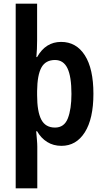

<svg xmlns="http://www.w3.org/2000/svg" viewBox="-20 -780 568 1040"><path d="M486 -272Q486 -137 439.5 -63.5Q393 10 313 10Q269 10 235.5 -11Q202 -32 181 -69H176Q178 -46 180 -23.5Q182 -1 182 15V240H65V-760H181V-561Q181 -538 180 -514.5Q179 -491 177 -471H181Q227 -553 311 -553Q393 -553 439.5 -480.5Q486 -408 486 -272ZM367 -271Q367 -365 345.5 -410Q324 -455 278 -455Q227 -455 204.5 -414.5Q182 -374 181 -287V-265Q181 -176 203.5 -132.5Q226 -89 278 -89Q328 -89 347.5 -139Q367 -189 367 -271Z"/></svg>

Font: Noto Sans Khmer UI Condensed SemiBold
Style: Regular
Weight: 600
Width: 3
Designer: Danh Hong and the Monotype Design Team
Foundry: Monotype Imaging Inc.
Version: Version 2.002; ttfautohint (v1.8.4.7-5d5b)